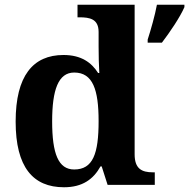

<svg xmlns="http://www.w3.org/2000/svg" viewBox="-20 -780 798 810"><path d="M250 10C328 10 374 -24 404 -78H409L434 0H633V-53H625C578 -53 548 -68 548 -129V-760H307V-707H315C359 -707 396 -700 396 -645V-584C396 -548 397 -503 399 -472H394C366 -516 323 -548 248 -548C119 -548 46 -460 46 -267C46 -75 119 10 250 10ZM603 -613V-600H663C696 -643 740 -708 758 -750V-760H642C634 -716 616 -653 603 -613ZM293 -65C226 -65 200 -132 200 -268C200 -401 226 -474 293 -474C372 -474 396 -401 396 -269C396 -131 372 -65 293 -65Z"/></svg>

Font: Noto Serif Malayalam
Style: Bold
Weight: 700
Designer: Indian type Foundry, Jelle Bosma, Monotype Design Team
Foundry: Monotype Imaging Inc.
Version: Version 2.104